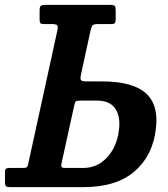

<svg xmlns="http://www.w3.org/2000/svg" viewBox="-58 -770 692 790"><path d="M36.5 -79Q48 -79 51.8 -81.5Q55.5 -84 58 -95.5L178 -644.5Q181.5 -660 177.5 -665.5Q173.5 -671 156.5 -671H122Q111.5 -671 108.2 -674.8Q105 -678.5 105 -689.5V-728.5Q105 -744 111.2 -747Q117.5 -750 133 -750H395Q411 -750 414.5 -745.2Q418 -740.5 418 -725V-692.5Q418 -680 414.8 -675.5Q411.5 -671 399 -671H346.5Q327.5 -671 322.8 -666Q318 -661 314 -642L275 -462.5Q271 -443.5 276.2 -439.2Q281.5 -435 300.5 -435H361.5Q487 -435 541.2 -387.2Q595.5 -339.5 583.5 -241.5Q571.5 -131 496.5 -65.5Q421.5 0 284.5 0H-15.5Q-28 0 -32.8 -3.5Q-37.5 -7 -37.5 -20.5V-60.5Q-37.5 -71.5 -33.8 -75.2Q-30 -79 -18.5 -79ZM272.5 -356Q257 -356 253.5 -352.5Q250 -349 247 -334L195.5 -99.5Q193 -88.5 195 -83.8Q197 -79 208 -79H284.5Q325 -79 356.5 -100Q388 -121 407.5 -156.8Q427 -192.5 431.5 -236.5Q438.5 -291 416 -323.5Q393.5 -356 342 -356Z"/></svg>

Font: Besley* Narrow Semi
Style: Italic
Weight: 600
Width: 4
Italic angle: -13°
Designer: Owen Earl
Foundry: indestructible type*
Version: Version 3.000; ttfautohint (v1.8.3)